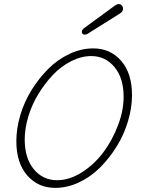

<svg xmlns="http://www.w3.org/2000/svg" viewBox="-20 -913 689 941"><path d="M395 -743.2Q389.2 -743.2 385 -747.1Q380.9 -751 380.9 -756.8Q380.9 -766.6 393.1 -775.9L535.2 -879.9Q552.2 -893.1 562 -893.1Q570.8 -893.1 576.9 -886.2Q583 -879.4 583 -870.1Q583 -856 566.9 -846.2L415 -751Q404.8 -743.2 395 -743.2ZM251 7.8Q166.5 7.8 113.3 -53.5Q60.1 -114.7 60.1 -221.2Q60.1 -283.2 79.6 -348.9Q99.1 -414.6 135 -472.2Q170.9 -529.8 217 -575.9Q263.2 -622.1 320.8 -648.9Q378.4 -675.8 437 -675.8Q521 -675.8 574 -614.7Q627 -553.7 627 -446.8Q627 -384.8 607.4 -319.1Q587.9 -253.4 552.2 -195.8Q516.6 -138.2 470.5 -92Q424.3 -45.9 366.9 -19Q309.6 7.8 251 7.8ZM259.8 -29.8Q320.3 -29.8 381.1 -68.4Q441.9 -106.9 486.1 -166Q530.3 -225.1 558.1 -298.1Q585.9 -371.1 585.9 -438Q585.9 -530.8 541 -584.5Q496.1 -638.2 426.8 -638.2Q378.4 -638.2 329.1 -613.3Q279.8 -588.4 239.7 -546.4Q199.7 -504.4 168 -452.1Q136.2 -399.9 118.7 -341.6Q101.1 -283.2 101.1 -230Q101.1 -137.2 145.8 -83.5Q190.4 -29.8 259.8 -29.8Z"/></svg>

Font: Comic Neue Light
Style: Italic
Weight: 300
Italic angle: -12°
Designer: Craig Rozynski
Foundry: Craig Rozynski
Version: Version 2.003;hotconv 1.0.109;makeotfexe 2.5.65596